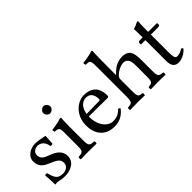

<svg xmlns="http://www.w3.org/2000/svg" viewBox="9 -1316 1945 1945"><g transform="rotate(-45 981.0 -344.0)"><path d="M48 -138C52 -89 55 -42 55 0C65 -2 75 -3 80 -3C87 -3 93 -3 100 -1C127 6 154 10 191 10C247 10 350 -17 350 -116C350 -184.3 301 -224 233 -249.2C172.8 -271.5 133 -287 133 -342C133 -383 169 -406 203 -406C225 -406 283 -398 296 -313C302 -307 322 -308 328 -314C331 -350 333 -387 334 -420C303 -425 255 -439 203 -439C129 -439 62 -391 62 -327C62 -254 95 -223 172 -191C255 -157 274 -136 274 -93C274 -44 226 -23 189 -23C150 -23 128.3 -36.3 118 -47C96 -70 85 -114 79 -139C73 -145 54 -144 48 -138Z M480 -599C480 -573 504 -547 528 -547C556 -547 580 -573.9 580 -595C580 -619 559 -647 532 -647C508 -647 480 -623 480 -599ZM571 -122V-321.3C571 -371 575 -435 575 -435C575 -439 570 -442 562 -442C533.5 -431 494 -422 425 -413C423 -407 425 -391 427 -385C481.5 -379.9 492 -374 492 -317V-122C492 -39 481 -36 420 -31C414 -25 414 -4 420 2C453 1 492 0 532 0C572 0 610 1 643 2C649 -4 649 -25 643 -31C582 -35 571 -39 571 -122Z M785 -282C804 -395 874 -404 898 -404C936 -404 981 -383 981 -299C981 -290 977 -285.2 966 -285ZM1047 -93C1010 -55 981 -39 923 -39C887 -39 845 -60 814 -111C794 -144 782 -190 782 -248L1048 -246C1060 -246 1067 -252 1067 -263C1067 -347 1037 -437 898 -437C811 -437 698 -354 698 -202C698 -146 712 -92 745 -54C779 -14 826 10 898 10C974 10 1028 -25 1068 -77C1065 -87 1059 -92 1047 -93Z M1275 -285.9C1275 -307 1284 -319.3 1292 -328C1330 -365.3 1380.6 -387 1420 -387C1440.4 -387 1461.4 -373.9 1473 -351C1483 -331.2 1485 -304 1485 -274V-122C1485 -40 1475 -36 1423 -31C1418 -25 1418 -4 1423 2C1451 1 1485 0 1525 0C1565 0 1598 1 1631 2C1636 -4 1636 -25 1631 -31C1575 -36 1564 -40 1564 -122V-271C1564 -326 1560.3 -374.5 1537 -405C1520.2 -427 1489 -439 1454 -439C1404.9 -439 1345 -426 1284 -358C1280.6 -354.2 1274.2 -344 1274.2 -358L1275 -583C1275 -648 1279 -688 1279 -688C1279 -695 1275 -698 1266 -698C1241 -688 1166 -674 1126 -671C1124 -663 1126 -647 1132 -641C1184 -638 1196 -643 1196 -559V-122C1196 -39 1184.2 -35 1126.2 -31C1120.2 -25 1120.2 -4 1126.2 2C1159.2 1 1196 0 1236 0C1274 0 1306.8 1 1334.8 2C1340.8 -4 1340.8 -25 1334.8 -31C1284 -35 1275 -39 1275 -122Z M1689 -429C1675 -429 1671 -417 1671 -409V-396C1671 -391 1672 -390 1676 -390H1735V-89C1735 -18 1766 10 1812 10C1858 10 1908 -12 1947 -56C1945 -66.3 1939 -72 1929 -73C1903 -53 1873 -45 1847 -45C1820 -45 1814 -75 1814 -137V-390H1918C1928 -390 1942 -394 1942 -403V-423C1942 -427 1939 -429 1934 -429H1814V-468C1814 -533 1818 -573 1818 -573C1818 -579.4 1815 -581.8 1810.3 -581.8C1805.8 -581.8 1797.3 -577.9 1788 -572.8C1776.7 -566.5 1766.5 -562.2 1754 -558.7C1742 -555.3 1732 -551.9 1732 -545C1732 -533.4 1735 -540 1735 -429.1Z"/></g></svg>

Font: Libertinus Math
Style: Regular
Weight: 400
Designer: Philipp H. Poll
Foundry: Khaled Hosny
Version: Version 6.2